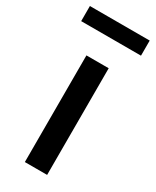

<svg xmlns="http://www.w3.org/2000/svg" viewBox="-204 -804 697 859"><g transform="rotate(30 144.5 -375.0)"><path d="M87 0H202V-551H87ZM-10 -672H299V-750H-10Z"/></g></svg>

Font: Noto Sans CJK SC Medium
Style: Regular
Weight: 500
Designer: Ryoko NISHIZUKA 西塚涼子 (kana, bopomofo & ideographs); Paul D. Hunt (Latin, Greek & Cyrillic); Sandoll Communications 산돌커뮤니
Foundry: Adobe
Version: Version 2.004;hotconv 1.0.118;makeotfexe 2.5.65603